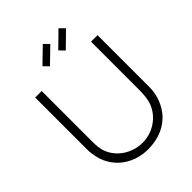

<svg xmlns="http://www.w3.org/2000/svg" viewBox="-268 -1105 1261 1261"><g transform="rotate(-45 362.5 -474.5)"><path d="M286.5 -826 252.1 -861.5 357.3 -963.5 391.7 -928.1ZM433.3 -826 399 -861.5 503.1 -963.5 537.5 -928.1ZM652.1 -750H591.7V-312.5C591.7 -271.9 589.6 -238.5 582.3 -207.3C559.4 -112.5 467.7 -40.6 362.5 -40.6C258.3 -40.6 162.5 -108.3 139.6 -207.3C132.3 -237.5 133.3 -272.9 133.3 -312.5V-750H72.9V-266.7C72.9 -242.7 77.1 -210.4 84.4 -182.3C116.7 -62.5 226 17.7 362.5 15.6C494.8 13.5 596.9 -52.1 637.5 -176C646.9 -204.2 652.1 -239.6 652.1 -266.7Z"/></g></svg>

Font: Manrope3 Light
Style: Regular
Weight: 300
Designer: Mikhail Sharanda
Foundry: Mikhail Sharanda
Version: Version 3.000;PS 003.000;hotconv 1.0.88;makeotf.lib2.5.64775